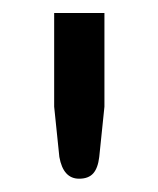

<svg xmlns="http://www.w3.org/2000/svg" viewBox="-20 -736 244 296"><path d="M102 -460.5Q77.5 -460.5 71.5 -494L63.5 -571.5V-716H141V-571.5L133 -494Q131 -477 123.8 -468.8Q116.5 -460.5 102 -460.5Z"/></svg>

Font: Verano Sans
Style: Regular
Weight: 400
Designer: Lukasz Dziedzic with Adam Twardoch and Botio Nikoltchev
Foundry: tyPoland Lukasz Dziedzic
Version: Version 3.001;December 28, 2019;FontCreator 12.0.0.2547 64-b